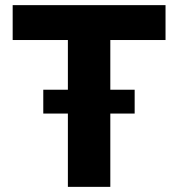

<svg xmlns="http://www.w3.org/2000/svg" viewBox="-20 -727 693 747"><path d="M29.3 -707H624V-571.3H409.2V-377.9H503.9V-285.2H409.2V0H244.1V-285.2H148.4V-377.9H244.1V-571.3H29.3Z"/></svg>

Font: Pretendard ExtraBold
Style: Regular
Weight: 800
Designer: Base glyphs from Inter by Rasmus Andersson; Hangeul glyphs from Noto Sans CJK(Source Han Sans) by Jang Soo-young and Kan
Foundry: Kil Hyung-jin
Version: Version 1.309